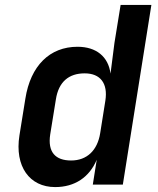

<svg xmlns="http://www.w3.org/2000/svg" viewBox="-20 -750 640 780"><path d="M204 10C284 10 343 -30 373 -101L357 0H479L595 -730H470L445 -576L429 -451C420 -520 371 -560 295 -560C182 -560 104 -483 83 -349L59 -200C39 -74 100 10 204 10ZM269 -98C205 -98 173 -132 184 -204L207 -346C218 -418 260 -452 324 -452C388 -452 419 -411 408 -341L387 -209C376 -139 333 -98 269 -98Z"/></svg>

Font: JetBrains Mono
Style: Bold Italic
Weight: 558
Italic angle: -9°
Monospace: yes
Designer: Philipp Nurullin, Konstantin Bulenkov
Foundry: JetBrains
Version: Version 2.305